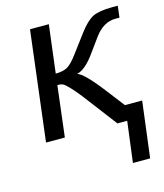

<svg xmlns="http://www.w3.org/2000/svg" viewBox="-102 -561 698 818"><g transform="rotate(-15 247.0 -152.0)"><path d="M459 180 490 -67H414L350 -150C303 -211 270 -243 252 -248C277 -254 304 -277 333 -318L378 -380C404 -415 435 -433 469 -433H488L494 -484H467C430 -484 402 -479 383 -470C364 -460 343 -440 320 -409L261 -330C243 -306 228 -291 216 -284C203 -277 186 -273 164 -273L190 -484H107L48 0H131L158 -224C184 -224 187 -218 205 -201C217 -189 232 -172 249 -150L363 0H406L383 180Z"/></g></svg>

Font: Gamestation Display
Style: Italic
Weight: 400
Designer: Jonas Hecksher
Foundry: Jonas Hecksher, Playtypeª, e-types AS
Version: Version 1.003